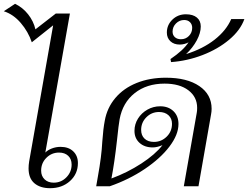

<svg xmlns="http://www.w3.org/2000/svg" viewBox="-27 -978 1303 1008"><path d="M123 -94Q123 -111 126 -130L252 -845L140 -756Q121 -812 82 -857.5Q43 -903 -7 -919L52 -958Q92 -939 120.5 -903Q149 -867 159 -824L266 -907H340L211 -177Q223 -190 245 -198.5Q267 -207 291 -207Q333 -207 357.5 -183.5Q382 -160 382 -122Q382 -65 340.5 -27.5Q299 10 236 10Q184 10 153.5 -16Q123 -42 123 -94ZM349 -114Q349 -143 331 -160Q313 -177 283 -177Q244 -177 216.5 -149.5Q189 -122 189 -82Q189 -54 207 -36.5Q225 -19 255 -19Q294 -19 321.5 -47Q349 -75 349 -114Z M487 -52Q506 -156 510 -234Q515 -304 523 -344Q535 -412 578.5 -463.5Q622 -515 690.5 -542.5Q759 -570 844 -570Q955 -570 1019.5 -526Q1084 -482 1084 -407Q1084 -392 1081 -377L1015 0H938L1006 -386Q1008 -395 1008 -412Q1008 -469 962 -504Q916 -539 837 -539Q743 -539 680 -489Q617 -439 601 -352Q596 -326 587 -240Q574 -123 558 -41Q642 -72 715 -119.5Q788 -167 826 -216Q797 -204 775 -204Q732 -204 705.5 -228Q679 -252 679 -291Q679 -326 697.5 -355.5Q716 -385 747 -402.5Q778 -420 814 -420Q857 -420 883.5 -394.5Q910 -369 910 -327Q910 -271 862.5 -208.5Q815 -146 732.5 -90.5Q650 -35 549 0H478ZM876 -328Q876 -356 857.5 -373Q839 -390 808 -390Q769 -390 741.5 -362.5Q714 -335 714 -296Q714 -267 732 -250Q750 -233 781 -233Q820 -233 848 -260.5Q876 -288 876 -328Z M868 -668Q936 -714 963 -756Q955 -751 942 -747.5Q929 -744 917 -744Q886 -744 867.5 -761.5Q849 -779 849 -807Q849 -847 878 -875Q907 -903 949 -903Q986 -903 1006.5 -886Q1027 -869 1027 -839Q1027 -805 1006 -766Q985 -727 950 -694Q1039 -722 1100 -770Q1161 -818 1187 -878H1256Q1235 -819 1176 -769.5Q1117 -720 1036.5 -689Q956 -658 871 -652ZM982 -832Q982 -850 970.5 -861.5Q959 -873 940 -873Q915 -873 897 -855Q879 -837 879 -812Q879 -794 891 -783Q903 -772 923 -772Q948 -772 965 -789.5Q982 -807 982 -832Z"/></svg>

Font: Fahkwang Light
Style: Italic
Weight: 300
Italic angle: -10°
Version: Version 1.000; ttfautohint (v1.6)